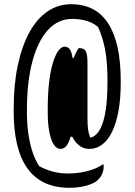

<svg xmlns="http://www.w3.org/2000/svg" viewBox="-20 -733 640 913"><path d="M318 -713Q377 -713 421 -690Q465 -667 494.5 -621.5Q524 -576 539 -508Q554 -440 554 -351V-337Q554 -264 543.5 -206Q533 -148 513.5 -107.5Q494 -67 466.5 -46Q439 -25 406 -25H404Q373 -25 349 -47.5Q325 -70 311.5 -113Q298 -156 298 -215Q298 -257 299.5 -290Q301 -323 303.5 -348.5Q306 -374 310 -394Q314 -414 320 -432Q324 -444 329 -455.5Q334 -467 340 -479.5Q346 -492 354 -504H359Q381 -504 388.5 -488Q396 -472 396 -435Q396 -406 396 -373Q396 -340 396 -304.5Q396 -269 396 -233.5Q396 -198 396 -167Q396 -138 399 -116.5Q402 -95 409 -79H413Q440 -88 457 -120.5Q474 -153 482.5 -208.5Q491 -264 491 -342V-357Q491 -407 486.5 -450Q482 -493 472 -531.5Q462 -570 446 -605Q429 -619 410.5 -627Q392 -635 370.5 -639Q349 -643 323 -643Q256 -643 208 -590.5Q160 -538 134 -441Q108 -344 108 -208V-199Q108 -150 114 -103.5Q120 -57 132.5 -17Q145 23 166 57Q196 73 229.5 82.5Q263 92 303 92Q335 92 365.5 87Q396 82 422 72.5Q448 63 468 49L473 50V58Q473 75 467 91Q461 107 446 122Q434 134 413 142.5Q392 151 366 155.5Q340 160 311 160Q242 160 191.5 136Q141 112 108.5 65Q76 18 60.5 -49.5Q45 -117 45 -203V-215Q45 -330 64.5 -422Q84 -514 120 -579.5Q156 -645 206.5 -679Q257 -713 318 -713ZM268 -25Q250 -25 236.5 -44.5Q223 -64 215 -103Q207 -142 207 -202V-212Q207 -286 213.5 -341.5Q220 -397 231.5 -434.5Q243 -472 257.5 -491.5Q272 -511 287 -511Q303 -511 312 -498.5Q321 -486 325 -457H351L357 -396Q350 -405 344 -408.5Q338 -412 332 -412Q327 -412 322 -400Q317 -388 313.5 -364Q310 -340 308 -303.5Q306 -267 306 -219V-212Q306 -182 309 -160Q312 -138 316 -123Q321 -124 326 -126Q331 -128 337 -133.5Q343 -139 351 -149L349 -83H316Q307 -53 295.5 -39Q284 -25 268 -25Z"/></svg>

Font: Recursive Monospace Casual
Style: Regular
Weight: 400
Version: Version 1.047